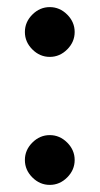

<svg xmlns="http://www.w3.org/2000/svg" viewBox="-20 -566 280 540"><path d="M71 -427Q50 -448 50 -476Q50 -504 71 -525Q92 -546 120 -546Q148 -546 169 -525Q190 -504 190 -476Q190 -448 169 -427Q148 -406 120 -406Q92 -406 71 -427ZM71 -67Q50 -88 50 -116Q50 -144 71 -165Q92 -186 120 -186Q148 -186 169 -165Q190 -144 190 -116Q190 -88 169 -67Q148 -46 120 -46Q92 -46 71 -67Z"/></svg>

Font: Edgecutting Lite Sharp
Style: Medium
Weight: 500
Designer: RandomMaerks (Nguyen Gia Bao)
Version: Version 1.0